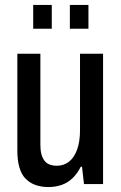

<svg xmlns="http://www.w3.org/2000/svg" viewBox="-20 -743 490 775"><path d="M176 12Q116 12 83 -22Q50 -56 50 -136V-526H143V-158Q143 -137 147 -121.5Q151 -106 159 -95Q167 -84 180 -79Q193 -74 210 -74Q237 -74 258 -90Q279 -106 291 -138.5Q303 -171 303 -218V-526H396V0H319L311 -70H306Q292 -42 272.5 -23.5Q253 -5 228.5 3.5Q204 12 176 12ZM114 -627V-723H189V-627ZM262 -627V-723H337V-627Z"/></svg>

Font: Archivo Condensed Medium
Style: Regular
Weight: 500
Width: 3
Designer: Hector Gatti
Foundry: Omnibus-Type
Version: Version 2.001